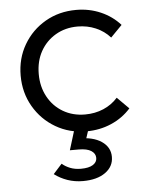

<svg xmlns="http://www.w3.org/2000/svg" viewBox="-51 -522 592 772"><g transform="rotate(-5 245.5 -136.0)"><path d="M285 10Q216 10 160.5 -22.5Q105 -55 72.5 -111Q40 -167 40 -236Q40 -305 72.5 -360.5Q105 -416 160.5 -448Q216 -480 285 -480Q338 -480 384 -460Q430 -440 462 -404L416 -357Q392 -384 358 -398.5Q324 -413 285 -413Q235 -413 196 -390Q157 -367 135 -327.5Q113 -288 113 -236Q113 -185 135 -144.5Q157 -104 196 -81Q235 -58 285 -58Q325 -58 359 -72.5Q393 -87 417 -114L464 -67Q431 -30 384.5 -10Q338 10 285 10ZM253 208Q220 208 191 198Q162 188 138 170L173 131Q187 143 206 150.5Q225 158 249 158Q281 158 297.5 147.5Q314 137 314 120Q314 102 297 91Q280 80 247 80H211L239 -11H297L274 59L247 36Q308 35 342.5 58.5Q377 82 377 121Q377 160 343.5 184Q310 208 253 208Z"/></g></svg>

Font: Outfit-Light
Style: Regular
Weight: 300
Designer: Rodrigo Fuenzalida
Foundry: fragTYPE
Version: Version 1.000